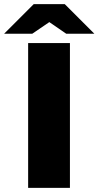

<svg xmlns="http://www.w3.org/2000/svg" viewBox="-75 -908 476 928"><path d="M61 0V-700H263V0ZM-55 -745 88 -888H238L191 -820L81 -745ZM245 -745 136 -820 88 -888H238L381 -745Z"/></svg>

Font: REM Medium ExtraBold
Style: Regular
Weight: 800
Version: Version 1.005;gftools[0.9.28]